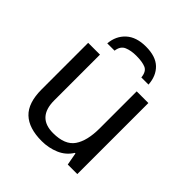

<svg xmlns="http://www.w3.org/2000/svg" viewBox="-203 -877 1024 1024"><g transform="rotate(45 309.0 -365.0)"><path d="M533 -536V0H461L448 -71H444Q418 -29 372 -9.5Q326 10 274 10Q177 10 128 -36.5Q79 -83 79 -185V-536H168V-191Q168 -63 287 -63Q376 -63 410.5 -113Q445 -163 445 -257V-536ZM311 -740Q385 -740 422.5 -704Q460 -668 464 -606H410Q406 -647 380.5 -658Q355 -669 309 -669Q270 -669 241.5 -657Q213 -645 208 -606H153Q158 -666 198.5 -703Q239 -740 311 -740Z"/></g></svg>

Font: Noto IKEA Arabic
Style: Regular
Weight: 400
Designer: Monotype Design Team
Foundry: Monotype Imaging Inc.
Version: Version 1.200